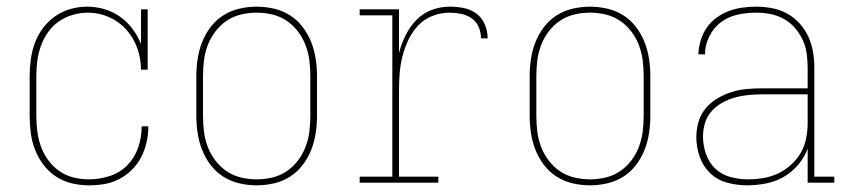

<svg xmlns="http://www.w3.org/2000/svg" viewBox="-20 -548 2540 576"><path d="M247 8Q221 8 195.5 2Q170 -4 148.5 -18Q127 -32 111 -53Q95 -74 85.5 -98Q76 -122 72.5 -148Q69 -174 69 -200V-320Q69 -345 72.5 -370.5Q76 -396 85 -420Q94 -444 109.5 -464.5Q125 -485 146 -499.5Q167 -514 191.5 -521Q216 -528 242 -528Q268 -528 293.5 -520.5Q319 -513 340 -498Q361 -483 377 -462Q393 -441 403 -416V-520H423V-339H403Q403 -372 392 -403Q381 -434 359.5 -458.5Q338 -483 307.5 -496.5Q277 -510 245 -510Q221 -510 198.5 -503.5Q176 -497 157 -484Q138 -471 124.5 -452Q111 -433 103 -411Q95 -389 92 -366Q89 -343 89 -320V-200Q89 -177 92 -153.5Q95 -130 103 -108Q111 -86 125 -67Q139 -48 158.5 -34.5Q178 -21 201 -15.5Q224 -10 247 -10Q279 -10 309.5 -20Q340 -30 362 -52.5Q384 -75 394.5 -105.5Q405 -136 405 -167V-169H425V-167Q425 -144 419.5 -120.5Q414 -97 403.5 -76.5Q393 -56 376 -39Q359 -22 338 -11Q317 0 294 4Q271 8 247 8Z M750 8Q724 8 698 2Q672 -4 650 -18Q628 -32 612 -53Q596 -74 586.5 -98Q577 -122 573 -148Q569 -174 569 -200V-320Q569 -346 573 -372Q577 -398 586.5 -422Q596 -446 612 -467Q628 -488 650 -502Q672 -516 698 -522Q724 -528 750 -528Q776 -528 802 -522Q828 -516 850 -502Q872 -488 888 -467Q904 -446 913.5 -422Q923 -398 927 -372Q931 -346 931 -320V-200Q931 -174 927 -148Q923 -122 913.5 -98Q904 -74 888 -53Q872 -32 850 -18Q828 -4 802 2Q776 8 750 8ZM750 -10Q774 -10 797 -15.5Q820 -21 839.5 -34Q859 -47 873.5 -66Q888 -85 896.5 -107Q905 -129 908 -152.5Q911 -176 911 -200V-320Q911 -344 908 -367.5Q905 -391 896.5 -413Q888 -435 873.5 -454Q859 -473 839.5 -486Q820 -499 797 -504.5Q774 -510 750 -510Q726 -510 703 -504.5Q680 -499 660.5 -486Q641 -473 626.5 -454Q612 -435 603.5 -413Q595 -391 592 -367.5Q589 -344 589 -320V-200Q589 -176 592 -152.5Q595 -129 603.5 -107Q612 -85 626.5 -66Q641 -47 660.5 -34Q680 -21 703 -15.5Q726 -10 750 -10Z M1059 0V-18H1157V-502H1059V-520H1177V-389Q1184 -416 1196.5 -441.5Q1209 -467 1228.5 -487.5Q1248 -508 1274.5 -518Q1301 -528 1329 -528Q1350 -528 1371 -524Q1392 -520 1409 -507.5Q1426 -495 1434.5 -474.5Q1443 -454 1443 -433H1423Q1423 -451 1416 -467Q1409 -483 1395 -493Q1381 -503 1363.5 -506.5Q1346 -510 1329 -510Q1303 -510 1278 -500.5Q1253 -491 1235 -472Q1217 -453 1205.5 -429Q1194 -405 1187.5 -379.5Q1181 -354 1179 -328Q1177 -302 1177 -276V-18H1295V0Z M1750 8Q1724 8 1698 2Q1672 -4 1650 -18Q1628 -32 1612 -53Q1596 -74 1586.5 -98Q1577 -122 1573 -148Q1569 -174 1569 -200V-320Q1569 -346 1573 -372Q1577 -398 1586.5 -422Q1596 -446 1612 -467Q1628 -488 1650 -502Q1672 -516 1698 -522Q1724 -528 1750 -528Q1776 -528 1802 -522Q1828 -516 1850 -502Q1872 -488 1888 -467Q1904 -446 1913.5 -422Q1923 -398 1927 -372Q1931 -346 1931 -320V-200Q1931 -174 1927 -148Q1923 -122 1913.5 -98Q1904 -74 1888 -53Q1872 -32 1850 -18Q1828 -4 1802 2Q1776 8 1750 8ZM1750 -10Q1774 -10 1797 -15.5Q1820 -21 1839.5 -34Q1859 -47 1873.5 -66Q1888 -85 1896.5 -107Q1905 -129 1908 -152.5Q1911 -176 1911 -200V-320Q1911 -344 1908 -367.5Q1905 -391 1896.5 -413Q1888 -435 1873.5 -454Q1859 -473 1839.5 -486Q1820 -499 1797 -504.5Q1774 -510 1750 -510Q1726 -510 1703 -504.5Q1680 -499 1660.5 -486Q1641 -473 1626.5 -454Q1612 -435 1603.5 -413Q1595 -391 1592 -367.5Q1589 -344 1589 -320V-200Q1589 -176 1592 -152.5Q1595 -129 1603.5 -107Q1612 -85 1626.5 -66Q1641 -47 1660.5 -34Q1680 -21 1703 -15.5Q1726 -10 1750 -10Z M2221 8Q2191 8 2161.5 0Q2132 -8 2110.5 -28.5Q2089 -49 2079 -78Q2069 -107 2069 -136Q2069 -160 2075.5 -182.5Q2082 -205 2097 -223Q2112 -241 2132.5 -253Q2153 -265 2175 -272Q2197 -279 2220.5 -281Q2244 -283 2267 -283H2403V-345Q2403 -366 2400 -387.5Q2397 -409 2388 -428.5Q2379 -448 2364.5 -464.5Q2350 -481 2331 -491.5Q2312 -502 2291 -506Q2270 -510 2248 -510Q2220 -510 2192.5 -504Q2165 -498 2143 -481.5Q2121 -465 2108 -439Q2095 -413 2095 -385H2075Q2076 -406 2082 -426.5Q2088 -447 2100 -464.5Q2112 -482 2129 -494.5Q2146 -507 2165.5 -514.5Q2185 -522 2206 -525Q2227 -528 2248 -528Q2272 -528 2296 -523.5Q2320 -519 2341 -507.5Q2362 -496 2378.5 -478Q2395 -460 2405 -438Q2415 -416 2419 -392.5Q2423 -369 2423 -345V-18H2483V0H2403V-102Q2393 -75 2374 -53Q2355 -31 2330.5 -17Q2306 -3 2277.5 2.5Q2249 8 2221 8ZM2224 -10Q2248 -10 2271 -14Q2294 -18 2315 -28Q2336 -38 2353.5 -54Q2371 -70 2382.5 -90Q2394 -110 2398.5 -133.5Q2403 -157 2403 -180V-265H2267Q2247 -265 2226 -263Q2205 -261 2185 -255.5Q2165 -250 2147 -240Q2129 -230 2115 -214.5Q2101 -199 2095 -179Q2089 -159 2089 -138Q2089 -112 2098 -86Q2107 -60 2126 -42Q2145 -24 2171.5 -17Q2198 -10 2224 -10Z"/></svg>

Font: Iosevka Curly Slab Thin
Style: Regular
Weight: 100
Monospace: yes
Designer: Belleve Invis
Foundry: Belleve Invis
Version: Version 22.1.2; ttfautohint (v1.8.4)